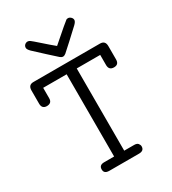

<svg xmlns="http://www.w3.org/2000/svg" viewBox="-195 -917 916 1021"><g transform="rotate(-30 262.5 -406.5)"><path d="M25.9 -494.1V-577.1Q25.9 -611.3 58.1 -610.8H465.8Q498 -610.8 498 -577.1V-495.1Q498 -464.4 469.2 -463.9H467.8Q438 -463.9 437 -494.1V-558.1H293V-53.2H354Q371.1 -53.2 377.9 -44.7Q384.8 -36.1 384.8 -26.9Q384.8 0 353 0H170.9Q138.7 0 139.2 -26.9Q139.2 -52.7 168.9 -53.2H231V-558.1H86.9V-494.1Q86.9 -464.4 56.2 -463.9H55.2Q26.9 -464.4 25.9 -494.1ZM112.8 -788.1Q112.8 -799.3 120.4 -806.2Q127.9 -813 138.2 -813Q145 -813 153.1 -807.4Q161.1 -801.8 195.8 -771Q232.9 -737.8 262.2 -713.9Q370.1 -808.1 376 -811Q379.9 -813 386.2 -813Q395 -813 403.1 -805.4Q411.1 -797.9 411.1 -787.8Q411.1 -777.8 396 -763.2Q368.2 -738.3 330.1 -702.1Q288.1 -663.1 279.1 -656Q270 -648.9 262.2 -648.9H259.8Q253.9 -648.9 244.4 -656.5Q234.9 -664.1 192.9 -703.1Q155.8 -738.3 127.9 -763.2Q112.8 -778.3 112.8 -788.1Z"/></g></svg>

Font: CMU Typewriter Text
Style: Light
Weight: 200
Version: Version 0.7.0